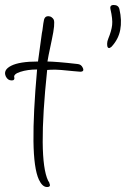

<svg xmlns="http://www.w3.org/2000/svg" viewBox="-96 -682 506 771"><path d="M92.9 69Q73.9 69 60 39Q39.8 -5 38.4 -115Q37 -225 52.9 -403Q14.9 -403 -14.4 -393.5Q-43.7 -384 -38.4 -370Q-37.5 -366 -39.7 -362.5Q-41.9 -359 -48.9 -359Q-64.9 -359 -72.6 -375Q-84.6 -401 -51 -418Q-17.4 -435 56.6 -435L72.2 -549Q74.7 -560 76.1 -573.5Q77.5 -587 80.8 -603Q84.5 -617 97.5 -617Q105.5 -617 111.6 -612.5Q117.6 -608 119.8 -603Q126.2 -588 112.2 -523Q94.9 -442 94.6 -435Q109.6 -435 140.6 -432.5Q171.7 -430 214.9 -425Q230.1 -424 236.3 -410Q244 -394 226 -394Q219 -394 196.9 -396.5Q174.9 -399 149.9 -401Q124.9 -403 108.2 -402L93.4 -401Q55.8 -44 96.9 43L101.8 51L102.2 53Q109.9 69 92.9 69ZM342.7 -489Q336.7 -489 335.1 -496Q334.1 -500 334.3 -508Q334.4 -516 338.9 -527Q351.7 -558 354.3 -581.5Q356.9 -605 347.6 -645Q343.7 -662 360.7 -662Q379.7 -662 383.6 -645Q394 -600 386.8 -562Q379.6 -524 351.5 -494Q344.7 -489 342.7 -489Z"/></svg>

Font: Oooh Baby
Style: Normal
Weight: 400
Designer: Robert E. Leuschke
Foundry: Robert E. Leuschke
Version: Version 1.011; ttfautohint (v1.8.3)